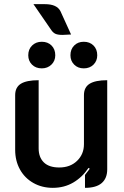

<svg xmlns="http://www.w3.org/2000/svg" viewBox="-20 -895 599 924"><path d="M496 -80Q496 -37 469.5 -14Q443 9 389 9V-53Q398 -64 412 -83L406 -87Q376 -42 332.5 -16.5Q289 9 234 9Q182 9 140.5 -14.5Q99 -38 76 -79.5Q53 -121 53 -174V-437Q53 -475 80.5 -492Q108 -509 166 -509V-181Q166 -138 191 -113.5Q216 -89 265 -89Q318 -89 351 -121Q384 -153 384 -201V-437Q384 -475 411.5 -492Q439 -509 496 -509ZM281 -727Q259 -727 247.5 -732Q236 -737 227 -750L141 -875H196Q254 -875 271 -841L322 -729Q288 -727 281 -727ZM116 -629Q116 -658 134.5 -676Q153 -694 181 -694Q210 -694 228 -676Q246 -658 246 -629Q246 -602 227.5 -584Q209 -566 181 -566Q152 -566 134 -584Q116 -602 116 -629ZM319 -629Q319 -658 337 -676Q355 -694 383 -694Q412 -694 430 -676Q448 -658 448 -629Q448 -602 430 -584Q412 -566 383 -566Q355 -566 337 -584Q319 -602 319 -629Z"/></svg>

Font: K2D SemiBold
Style: Regular
Weight: 600
Designer: Katatrad Aksorn Co.,Ltd.
Foundry: Cadson Demak Co.,Ltd.
Version: Version 1.000; ttfautohint (v1.6)